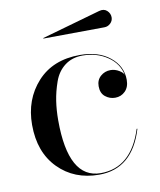

<svg xmlns="http://www.w3.org/2000/svg" viewBox="-75 -690 633 760"><g transform="rotate(-10 241.5 -310.0)"><path d="M384 -561 139 -559 138 -561 374 -628Q394 -634 406.5 -622.5Q419 -611 419 -595Q419 -581 408.5 -571Q398 -561 384 -561ZM431 -360Q422 -408 379 -437Q336 -466 279 -466Q237 -466 207.5 -443.5Q178 -421 164.5 -382.5Q151 -344 145.5 -307.5Q140 -271 140 -230Q140 5 270 5Q393 5 440 -143H443Q397 10 263 10Q163 10 99 -55Q35 -120 35 -230Q35 -332 97.5 -401Q160 -470 269 -470Q344 -470 389.5 -433Q435 -396 435 -341Q435 -312 418.5 -295.5Q402 -279 378 -279Q356 -279 338.5 -293Q321 -307 321 -335Q321 -360 338 -375Q355 -390 378 -390Q396 -390 412.5 -380Q429 -370 431 -360Z"/></g></svg>

Font: Bodoni* 72
Style: Regular
Weight: 400
Version: Version 1.003